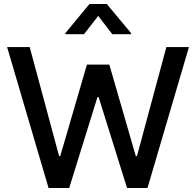

<svg xmlns="http://www.w3.org/2000/svg" viewBox="-20 -943 983 963"><path d="M15.6 -707H128.9L276.4 -160.2H282.2L416 -619.1H528.3L661.1 -160.2H667L814.5 -707H927.7L719.7 0H617.2L474.6 -456.1H468.8L327.1 0H223.6ZM472.7 -863.3 401.4 -771.5H307.6V-776.4L428.7 -922.9H515.6L637.7 -776.4V-771.5H543Z"/></svg>

Font: Pretendard GOV Medium
Style: Regular
Weight: 500
Designer: Base glyphs from Inter by Rasmus Andersson; Hangeul glyphs from Noto Sans CJK(Source Han Sans) by Jang Soo-young and Kan
Foundry: Kil Hyung-jin
Version: Version 1.309